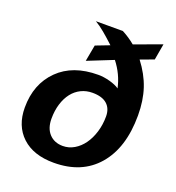

<svg xmlns="http://www.w3.org/2000/svg" viewBox="-134 -840 879 957"><g transform="rotate(20 305.5 -361.0)"><path d="M323 -637Q292 -666 265 -688.5Q238 -711 214 -725H357Q395 -705 426 -679L570 -732L555 -646L484 -620Q530 -560 551 -497Q572 -434 572 -355Q572 -183 488 -86Q405 10 257 10Q149 10 88.5 -46.5Q28 -103 28 -200Q28 -325 106 -402Q183 -478 317 -478Q347 -478 379.5 -469Q412 -460 430 -447Q415 -517 369 -576L234 -522L250 -609ZM321 -384Q288 -384 260.5 -370.5Q233 -357 213.5 -332Q194 -307 183 -271.5Q172 -236 172 -193Q172 -142 199 -113Q226 -84 271 -84Q303 -84 331 -100.5Q359 -117 379.5 -145.5Q400 -174 412 -213Q424 -252 424 -296Q424 -338 398 -361Q372 -384 321 -384Z"/></g></svg>

Font: Libra Sans Modern
Style: Bold Italic
Weight: 700
Italic angle: -12°
Foundry: Stefan Peev, Context Ltd
Version: Version 1.000